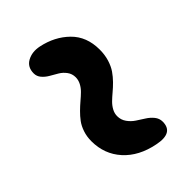

<svg xmlns="http://www.w3.org/2000/svg" viewBox="-23 -629 746 746"><g transform="rotate(45 350.0 -256.5)"><path d="M461.9 -119.1Q436.5 -119.1 414.6 -126.5Q392.6 -133.8 377 -145.5Q361.3 -157.2 347.4 -171.4Q333.5 -185.5 321.5 -199.7Q309.6 -213.9 298.1 -225.6Q286.6 -237.3 272.5 -244.6Q258.3 -252 243.2 -252Q224.1 -252 209.5 -241.2Q194.8 -230.5 185.5 -214.8Q176.3 -199.2 167.5 -183.8Q158.7 -168.5 146 -157.7Q133.3 -147 117.2 -147Q82.5 -147 67.6 -174.3Q52.7 -201.7 60.1 -237.8Q74.2 -305.2 117.9 -349.6Q161.6 -394 232.9 -394Q261.7 -394 286.1 -386.5Q310.5 -378.9 327.4 -367.2Q344.2 -355.5 358.9 -341.1Q373.5 -326.7 385.7 -312Q397.9 -297.4 409.4 -285.6Q420.9 -273.9 434.8 -266.4Q448.7 -258.8 463.9 -258.8Q484.4 -258.8 500.5 -270.3Q516.6 -281.7 527.3 -297.9Q538.1 -314 548.1 -330.1Q558.1 -346.2 572.3 -357.7Q586.4 -369.1 604 -369.1Q665.5 -369.1 648.9 -289.1Q633.3 -209.5 583.3 -164.3Q533.2 -119.1 461.9 -119.1Z"/></g></svg>

Font: Shantell Sans Irregular
Style: Italic
Weight: 600
Italic angle: -11.31°
Designer: Stephen Nixon, Anya Danilova, Shantell Martin
Foundry: Arrow Type
Version: Version 1.006;[9816181b4]